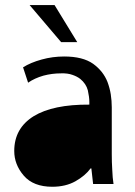

<svg xmlns="http://www.w3.org/2000/svg" viewBox="-20 -713 522 744"><path d="M413.1 -296.9V-116.2C413.1 -95.4 413.7 -74.9 415 -54.7C415.7 -34.5 417.3 -16.3 419.9 0H340.8C337.6 -30.6 335.3 -50.8 334 -60.5H331.1C317.4 -41.7 297.9 -25.1 272.5 -10.7C247.1 3.6 217.1 10.7 182.6 10.7C133.8 10.7 97 -3.6 72.3 -32.2C47.5 -60.9 35.2 -92.8 35.2 -127.9C35.2 -186.5 60.2 -231.4 110.4 -262.7C160.5 -293.3 232.4 -308.3 326.2 -307.6V-318.4C326.2 -330.7 324.2 -345.7 320.3 -363.3C315.8 -380.2 306 -394.9 291 -407.2C282.6 -413.7 272.5 -418.9 260.7 -422.9C248.4 -427.4 233.4 -429.4 215.8 -428.7C193 -428.7 170.6 -425.8 148.4 -419.9C125.7 -413.4 105.8 -404.3 88.9 -392.6C79.8 -419.3 73.2 -439.1 69.3 -452.1C88.9 -464.5 113 -474.6 141.6 -482.4C169.6 -490.2 198.6 -494.1 228.5 -494.1C276.7 -494.1 314.1 -484.7 340.8 -465.8C366.9 -446.9 385.4 -423.5 396.5 -395.5C402.3 -379.9 406.6 -363.9 409.2 -347.7C411.8 -330.7 413.1 -313.8 413.1 -296.9ZM94.7 -693.4H191.4L279.3 -549.8H216.8Z"/></svg>

Font: ImmaginiFont
Style: Regular
Weight: 400
Version: Version 1.0